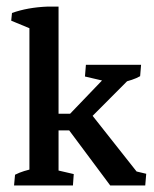

<svg xmlns="http://www.w3.org/2000/svg" viewBox="-20 -566 471 586"><path d="M69.8 -2.9V-514.6H158.7V-2.9ZM113.3 -168V-218.8H210.4V-168ZM316.4 0 182.1 -180.2V-206.5L311 -340.8L299.8 -318.4L239.3 -332.5L242.2 -368.2H410.6L407.7 -333.5Q396.5 -327.1 382.6 -322.5Q368.7 -317.9 354.5 -314.5L388.2 -338.4L246.1 -195.8L251.5 -226.6L404.3 -33.2L366.7 -49.8L426.3 -35.6L423.3 0ZM22.9 0 25.9 -32.7Q39.6 -39.6 53.7 -43.9Q67.9 -48.3 82 -51.8L69.8 -12.2V-82H158.7V-12.2L148.4 -47.9L205.1 -34.7L202.6 0ZM69.8 -437.5V-498.5L80.1 -475.6L14.2 -502.9L16.6 -526.4Q64.5 -543.5 125.5 -545.9H158.7V-461.9Z"/></svg>

Font: Markazi Text Medium
Style: Regular
Weight: 500
Designer: Borna Izadpanah (Arabic designer), Fiona Ross (Arabic design director) and Florian Runge (Latin designer)
Foundry: Borna Izadpanah and Florian Runge
Version: Version 1.001